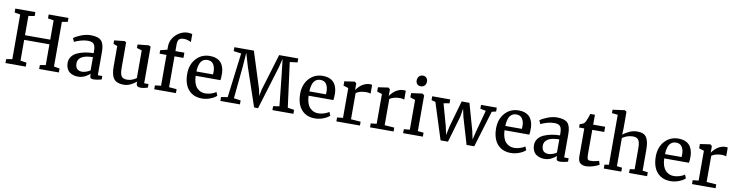

<svg xmlns="http://www.w3.org/2000/svg" viewBox="-21 -1697 9867 2578"><g transform="rotate(10 4912.0 -408.0)"><path d="M49.3 0V-53.7L130.9 -67.4V-676.3L52.7 -689.5V-743.2H326.2V-689.5L242.7 -676.3V-413.6H586.9V-676.3L507.8 -689.5V-743.2H777.3V-689.5L699.2 -676.3V-66.9L777.3 -53.7V0H508.8V-53.7L586.9 -66.9V-350.1H242.7V-66.9L326.2 -53.7V0Z M870.6 -146.5Q870.6 -197.3 898.7 -234.9Q926.8 -272.5 974.6 -293.5Q1022.5 -314.5 1076.7 -325Q1130.9 -335.4 1192.4 -336.4V-362.3Q1192.4 -431.6 1170.2 -459.2Q1147.9 -486.8 1087.9 -486.8Q1041 -486.8 991.5 -472.2Q941.9 -457.5 906.2 -439.9H905.8L883.8 -486.8Q908.7 -510.3 979 -538.6Q1049.3 -566.9 1114.3 -566.9Q1216.8 -566.9 1258.1 -523.2Q1299.3 -479.5 1299.3 -372.6V-54.2H1359.9V-6.8Q1293 11.2 1253.9 11.2Q1223.6 11.2 1212.4 2.4Q1201.2 -6.3 1201.2 -39.6V-57.6Q1191.4 -48.8 1179.7 -40Q1168 -31.2 1146.2 -18.1Q1124.5 -4.9 1096.4 3.2Q1068.4 11.2 1039.6 11.2Q1004.9 11.2 975.1 2Q945.3 -7.3 921.6 -25.6Q897.9 -43.9 884.3 -75Q870.6 -106 870.6 -146.5ZM1081.5 -63.5Q1104 -63.5 1136.7 -74.2Q1169.4 -85 1192.4 -102.1V-281.7Q1147 -281.7 1111.3 -274.9Q1075.7 -268.1 1053 -257.1Q1030.3 -246.1 1015.4 -230.2Q1000.5 -214.4 994.6 -197.5Q988.8 -180.7 988.8 -161.1Q988.8 -110.4 1013.9 -86.9Q1039.1 -63.5 1081.5 -63.5Z M1896.5 11.7Q1864.3 11.7 1848.9 -0.2Q1833.5 -12.2 1833.5 -41.5V-61.5Q1800.8 -32.7 1754.6 -10.7Q1708.5 11.2 1660.6 11.2Q1568.8 11.2 1528.3 -38.6Q1487.8 -88.4 1487.8 -205.1V-484.9L1433.1 -505.9V-552.7L1574.2 -568.4H1574.7L1596.7 -554.7V-210.9Q1596.7 -127.4 1616.9 -95.5Q1637.2 -63.5 1696.3 -63.5Q1760.7 -63.5 1821.8 -107.9V-484.9L1752.9 -505.9V-553.2L1902.3 -568.4H1903.3L1930.7 -554.7V-55.7H1989.7V-6.8Q1931.6 11.7 1896.5 11.7Z M2077.6 0V-53.2L2159.7 -62.5V-482.9H2065.4V-530.8L2159.7 -554.2V-600.6Q2159.7 -662.1 2194.6 -715.1Q2229.5 -768.1 2282.5 -797.4Q2335.4 -826.7 2390.6 -826.7Q2427.2 -826.7 2452.1 -818.4V-708.5Q2444.8 -713.4 2433.3 -718.8Q2421.9 -724.1 2399.9 -730Q2377.9 -735.8 2356.4 -735.8Q2311 -735.8 2289.8 -716.8Q2268.6 -697.8 2268.6 -642.6L2269 -554.2H2391.1V-482.9H2269V-62L2373.5 -53.2V0Z M2726.6 11.2Q2646 11.2 2589.1 -26.4Q2532.2 -64 2504.9 -128.7Q2477.5 -193.4 2477.5 -279.8Q2477.5 -408.7 2551 -489.5Q2624.5 -570.3 2738.8 -570.3Q2831.1 -570.3 2881.8 -519.8Q2932.6 -469.2 2937 -372.1Q2938 -302.2 2931.6 -274.9H2593.8V-272Q2595.7 -217.8 2609.9 -176.8Q2624 -135.7 2647.2 -111.8Q2670.4 -87.9 2698.7 -75.9Q2727.1 -64 2759.8 -64Q2799.8 -64 2841.8 -77.6Q2883.8 -91.3 2906.7 -109.4L2927.2 -61.5Q2897.5 -31.7 2840.8 -10.3Q2784.2 11.2 2726.6 11.2ZM2714.4 -511.7Q2661.1 -511.7 2629.6 -471.2Q2598.1 -430.7 2593.8 -333.5H2820.3Q2821.8 -352.5 2821.8 -374Q2821.3 -434.1 2795.4 -472.9Q2769.5 -511.7 2714.4 -511.7Z M2979.5 0V-53.7L3067.4 -66.9L3143.6 -676.3L3039.6 -689.5V-743.2H3305.2L3463.4 -245.1L3481.4 -155.3L3499 -245.1L3649.9 -743.2H3910.6V-689.5L3806.2 -675.8L3886.7 -67.4L3975.1 -53.7V0H3689V-53.7L3772.9 -66.9L3726.6 -507.8L3704.1 -700.2L3673.3 -578.1L3494.6 7.8H3440.9L3263.2 -515.6L3209.5 -697.8L3195.8 -508.3L3152.3 -66.9L3246.1 -53.7V0Z M4266.6 11.2Q4186 11.2 4129.2 -26.4Q4072.3 -64 4044.9 -128.7Q4017.6 -193.4 4017.6 -279.8Q4017.6 -408.7 4091.1 -489.5Q4164.6 -570.3 4278.8 -570.3Q4371.1 -570.3 4421.9 -519.8Q4472.7 -469.2 4477.1 -372.1Q4478 -302.2 4471.7 -274.9H4133.8V-272Q4135.7 -217.8 4149.9 -176.8Q4164.1 -135.7 4187.3 -111.8Q4210.4 -87.9 4238.8 -75.9Q4267.1 -64 4299.8 -64Q4339.8 -64 4381.8 -77.6Q4423.8 -91.3 4446.8 -109.4L4467.3 -61.5Q4437.5 -31.7 4380.9 -10.3Q4324.2 11.2 4266.6 11.2ZM4254.4 -511.7Q4201.2 -511.7 4169.7 -471.2Q4138.2 -430.7 4133.8 -333.5H4360.4Q4361.8 -352.5 4361.8 -374Q4361.3 -434.1 4335.4 -472.9Q4309.6 -511.7 4254.4 -511.7Z M4561 0V-53.7L4640.6 -62V-468.3L4572.3 -489.7V-548.3L4710 -568.4H4712.4L4735.4 -548.8V-519.5L4734.9 -458.5H4735.8Q4740.2 -465.8 4748.5 -476.8Q4756.8 -487.8 4774.2 -504.9Q4791.5 -522 4811.5 -535.9Q4831.5 -549.8 4859.9 -560.1Q4888.2 -570.3 4917.5 -570.3Q4935.5 -570.3 4948.7 -565.9V-446.3Q4944.3 -449.2 4927.2 -452.9Q4910.2 -456.5 4893.1 -456.5Q4801.3 -456.5 4749.5 -419.4V-62L4882.3 -52.7V0Z M5020 0V-53.7L5099.6 -62V-468.3L5031.2 -489.7V-548.3L5168.9 -568.4H5171.4L5194.3 -548.8V-519.5L5193.8 -458.5H5194.8Q5199.2 -465.8 5207.5 -476.8Q5215.8 -487.8 5233.2 -504.9Q5250.5 -522 5270.5 -535.9Q5290.5 -549.8 5318.8 -560.1Q5347.2 -570.3 5376.5 -570.3Q5394.5 -570.3 5407.7 -565.9V-446.3Q5403.3 -449.2 5386.2 -452.9Q5369.1 -456.5 5352.1 -456.5Q5260.3 -456.5 5208.5 -419.4V-62L5341.3 -52.7V0Z M5471.2 0V-53.7L5551.8 -62V-468.3L5483.4 -489.7V-548.3L5632.8 -568.4H5635.3L5661.1 -548.8V-61.5L5740.2 -53.7V0ZM5590.3 -660.6Q5562 -660.6 5544.7 -679.9Q5527.3 -699.2 5527.3 -728Q5527.3 -761.2 5546.4 -784.2Q5565.4 -807.1 5600.1 -807.1H5600.6Q5630.9 -807.1 5648.7 -786.9Q5666.5 -766.6 5666.5 -738.8Q5666.5 -704.1 5647 -682.4Q5627.4 -660.6 5590.8 -660.6Z M5982.9 7.8 5824.7 -489.3 5770 -502.9V-555.7H6015.1V-502.9L5936 -489.3L6016.6 -199.7L6043.9 -77.6L6069.8 -199.2L6171.4 -555.7H6277.3L6377.9 -199.7L6404.3 -79.1L6433.6 -198.7L6511.7 -488.3L6435.5 -502.9V-555.7H6650.4V-502.9L6592.8 -489.3L6442.4 7.8H6337.4L6230.5 -354.5L6207 -463.9L6189.5 -354.5L6084 7.8Z M6938 11.2Q6857.4 11.2 6800.5 -26.4Q6743.7 -64 6716.3 -128.7Q6689 -193.4 6689 -279.8Q6689 -408.7 6762.5 -489.5Q6835.9 -570.3 6950.2 -570.3Q7042.5 -570.3 7093.3 -519.8Q7144 -469.2 7148.4 -372.1Q7149.4 -302.2 7143.1 -274.9H6805.2V-272Q6807.1 -217.8 6821.3 -176.8Q6835.4 -135.7 6858.6 -111.8Q6881.8 -87.9 6910.2 -75.9Q6938.5 -64 6971.2 -64Q7011.2 -64 7053.2 -77.6Q7095.2 -91.3 7118.2 -109.4L7138.7 -61.5Q7108.9 -31.7 7052.2 -10.3Q6995.6 11.2 6938 11.2ZM6925.8 -511.7Q6872.6 -511.7 6841.1 -471.2Q6809.6 -430.7 6805.2 -333.5H7031.7Q7033.2 -352.5 7033.2 -374Q7032.7 -434.1 7006.8 -472.9Q6981 -511.7 6925.8 -511.7Z M7229 -146.5Q7229 -197.3 7257.1 -234.9Q7285.2 -272.5 7333 -293.5Q7380.9 -314.5 7435.1 -325Q7489.3 -335.4 7550.8 -336.4V-362.3Q7550.8 -431.6 7528.6 -459.2Q7506.3 -486.8 7446.3 -486.8Q7399.4 -486.8 7349.9 -472.2Q7300.3 -457.5 7264.6 -439.9H7264.2L7242.2 -486.8Q7267.1 -510.3 7337.4 -538.6Q7407.7 -566.9 7472.7 -566.9Q7575.2 -566.9 7616.5 -523.2Q7657.7 -479.5 7657.7 -372.6V-54.2H7718.3V-6.8Q7651.4 11.2 7612.3 11.2Q7582 11.2 7570.8 2.4Q7559.6 -6.3 7559.6 -39.6V-57.6Q7549.8 -48.8 7538.1 -40Q7526.4 -31.2 7504.6 -18.1Q7482.9 -4.9 7454.8 3.2Q7426.8 11.2 7397.9 11.2Q7363.3 11.2 7333.5 2Q7303.7 -7.3 7280 -25.6Q7256.3 -43.9 7242.7 -75Q7229 -106 7229 -146.5ZM7439.9 -63.5Q7462.4 -63.5 7495.1 -74.2Q7527.8 -85 7550.8 -102.1V-281.7Q7505.4 -281.7 7469.7 -274.9Q7434.1 -268.1 7411.4 -257.1Q7388.7 -246.1 7373.8 -230.2Q7358.9 -214.4 7353 -197.5Q7347.2 -180.7 7347.2 -161.1Q7347.2 -110.4 7372.3 -86.9Q7397.5 -63.5 7439.9 -63.5Z M7855.5 -104V-484.9H7784.7V-530.8Q7825.2 -543.5 7836.4 -550.8Q7852.5 -562 7863.8 -587.4Q7872.6 -606 7885.5 -640.9Q7898.4 -675.8 7901.9 -690.4H7964.4V-555.7H8127.9V-484.9H7964.4V-192.9Q7964.4 -160.2 7964.6 -143.3Q7964.8 -126.5 7967.3 -110.4Q7969.7 -94.2 7972.4 -88.4Q7975.1 -82.5 7982.4 -77.6Q7989.7 -72.8 7997.3 -72.3Q8004.9 -71.8 8020 -71.8H8020.5Q8045.9 -71.8 8077.6 -77.9Q8109.4 -84 8126.5 -90.3H8127L8143.6 -42.5Q8118.7 -23.4 8064.9 -6.3Q8011.2 10.7 7967.8 11.2H7966.8Q7912.1 11.2 7883.8 -15.4Q7855.5 -42 7855.5 -104Z M8207 0V-53.7L8266.1 -62V-743.2L8186 -752V-798.3L8348.1 -820.3H8350.6L8374.5 -803.2L8375 -578.1L8371.1 -489.7Q8404.8 -520 8457.3 -543.9Q8509.8 -567.9 8565.4 -567.9Q8612.8 -567.9 8643.8 -554.7Q8674.8 -541.5 8692.9 -512Q8710.9 -482.4 8718.3 -440.7Q8725.6 -398.9 8725.6 -335.9V-62L8797.4 -53.7V0H8551.8V-52.7L8616.7 -61.5V-336.4Q8616.7 -378.9 8613 -405.3Q8609.4 -431.6 8598.9 -452.9Q8588.4 -474.1 8568.1 -483.4Q8547.9 -492.7 8516.1 -492.7Q8480.5 -492.7 8442.6 -480.2Q8404.8 -467.8 8375 -446.3V-62L8445.8 -53.7V0Z M9115.2 11.2Q9034.7 11.2 8977.8 -26.4Q8920.9 -64 8893.6 -128.7Q8866.2 -193.4 8866.2 -279.8Q8866.2 -408.7 8939.7 -489.5Q9013.2 -570.3 9127.4 -570.3Q9219.7 -570.3 9270.5 -519.8Q9321.3 -469.2 9325.7 -372.1Q9326.7 -302.2 9320.3 -274.9H8982.4V-272Q8984.4 -217.8 8998.5 -176.8Q9012.7 -135.7 9035.9 -111.8Q9059.1 -87.9 9087.4 -75.9Q9115.7 -64 9148.4 -64Q9188.5 -64 9230.5 -77.6Q9272.5 -91.3 9295.4 -109.4L9315.9 -61.5Q9286.1 -31.7 9229.5 -10.3Q9172.9 11.2 9115.2 11.2ZM9103 -511.7Q9049.8 -511.7 9018.3 -471.2Q8986.8 -430.7 8982.4 -333.5H9209Q9210.4 -352.5 9210.4 -374Q9210 -434.1 9184.1 -472.9Q9158.2 -511.7 9103 -511.7Z M9409.7 0V-53.7L9489.3 -62V-468.3L9420.9 -489.7V-548.3L9558.6 -568.4H9561L9584 -548.8V-519.5L9583.5 -458.5H9584.5Q9588.9 -465.8 9597.2 -476.8Q9605.5 -487.8 9622.8 -504.9Q9640.1 -522 9660.2 -535.9Q9680.2 -549.8 9708.5 -560.1Q9736.8 -570.3 9766.1 -570.3Q9784.2 -570.3 9797.4 -565.9V-446.3Q9793 -449.2 9775.9 -452.9Q9758.8 -456.5 9741.7 -456.5Q9649.9 -456.5 9598.1 -419.4V-62L9731 -52.7V0Z"/></g></svg>

Font: HaufeMerriweather
Style: Regular
Weight: 400
Designer: Eben Sorkin ( eben@eyebytes.com )
Foundry: Eben Sorkin
Version: Version 1.56